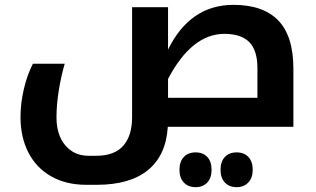

<svg xmlns="http://www.w3.org/2000/svg" viewBox="-20 -525 1310 795"><path d="M336.9 240.2Q253.4 240.2 191.7 205.1Q129.9 169.9 97.4 106.2Q64.9 42.5 64.9 -40Q64.9 -96.7 78.6 -155.5Q92.3 -214.4 116.2 -261.2H248Q232.4 -207.5 223.1 -148.7Q213.9 -89.8 213.9 -39.1Q213.9 33.7 250.5 76.9Q287.1 120.1 347.2 120.1H377Q454.1 120.1 490.5 78.4Q526.9 36.6 526.9 -39.1V-495.1H675.8V-319.8Q767.1 -504.9 946.8 -504.9Q1069.8 -504.9 1132.3 -440.2Q1194.8 -375.5 1194.8 -240.2V0H674.8Q667.5 118.2 592.8 179.2Q518.1 240.2 380.9 240.2ZM1045.9 -120.1V-243.2Q1045.9 -315.9 1012.5 -350.3Q979 -384.8 909.2 -384.8Q773.9 -384.8 675.8 -198.2V-120.1ZM790 250Q759.3 250 741.2 230.7Q723.1 211.4 723.1 178.2Q723.1 144.5 741 125.2Q758.8 106 790 106Q820.8 106 838.4 125Q856 144 856 178.2Q856 212.4 837.9 231.2Q819.8 250 790 250ZM960 250Q929.2 250 911.1 230.7Q893.1 211.4 893.1 178.2Q893.1 144.5 910.9 125.2Q928.7 106 960 106Q991.2 106 1008.8 125.2Q1026.4 144.5 1026.4 178.2Q1026.4 211.4 1008.1 230.7Q989.7 250 960 250Z"/></svg>

Font: DroidArabicKufi-Bold
Style: Bold
Weight: 700
Designer: Pascal Zoghbi
Foundry: Ascender Corporation
Version: Version 1.00